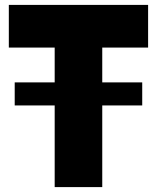

<svg xmlns="http://www.w3.org/2000/svg" viewBox="-20 -763 640 783"><path d="M40 -333V-427H560V-333ZM203 0V-569H16V-743H584V-569H397V0Z"/></svg>

Font: Exo Thin Black
Style: Regular
Weight: 900
Version: Version 2.000